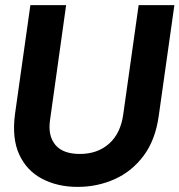

<svg xmlns="http://www.w3.org/2000/svg" viewBox="-20 -720 703 752"><path d="M284 12Q205 12 144.5 -20Q84 -52 55 -115.5Q26 -179 39 -275L99 -700H239L176 -250Q167 -189 196.5 -153Q226 -117 293 -117Q362 -117 407.5 -157.5Q453 -198 463 -274L523 -700H663L602 -268Q589 -172 542.5 -110Q496 -48 428.5 -18Q361 12 284 12Z"/></svg>

Font: Host Grotesk ExtraBold
Style: Italic
Weight: 800
Italic angle: -8°
Designer: Doğukan Karapınar
Foundry: Element Type
Version: Version 1.003; ttfautohint (v1.8.4.7-5d5b)